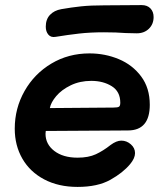

<svg xmlns="http://www.w3.org/2000/svg" viewBox="-20 -725 636 755"><path d="M38 -219Q38 -299 76.5 -367Q115 -435 182 -475Q249 -515 332 -515Q393 -515 447 -492.5Q501 -470 535 -424.5Q569 -379 569 -313Q569 -212 483 -212L160 -210L159 -199Q159 -158 193.5 -131.5Q228 -105 285 -105Q328 -105 357 -118.5Q386 -132 415 -155Q438 -172 457 -172Q478 -172 494.5 -157.5Q511 -143 511 -123Q511 -103 492 -80Q464 -46 414 -18Q364 10 285 10Q210 10 154 -19.5Q98 -49 68 -101Q38 -153 38 -219ZM426 -302Q443 -302 448 -305.5Q453 -309 453 -321Q453 -365 419.5 -386Q386 -407 339 -407Q294 -407 258 -389.5Q222 -372 201 -347Q180 -322 176 -300ZM160 -620Q160 -649 176.5 -666.5Q193 -684 221 -689Q261 -696 298.5 -700Q336 -704 390 -704L537 -705Q559 -705 571.5 -692Q584 -679 584 -658Q584 -630 565.5 -612Q547 -594 518 -594L475 -595Q437 -598 389 -598Q335 -598 291 -593Q247 -588 198 -580Q180 -577 170 -589Q160 -601 160 -620Z"/></svg>

Font: Mali
Style: Bold Italic
Weight: 700
Italic angle: -10°
Version: Version 1.000; ttfautohint (v1.6)